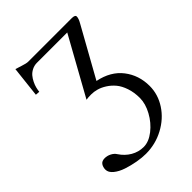

<svg xmlns="http://www.w3.org/2000/svg" viewBox="-250 -782 1107 1107"><g transform="rotate(-45 304.0 -228.0)"><path d="M167 -645H522Q549.8 -645 549.8 -630.9Q549.8 -615.2 535.2 -589.8L367.2 -288.1Q463.4 -268.6 513.7 -203.4Q564 -138.2 564 -50.8Q564 18.1 524.7 78.4Q485.4 138.7 417.7 174.8Q350.1 210.9 272 210.9Q240.2 210.9 201.9 204.1Q163.6 197.3 127.2 185.3Q90.8 173.3 66.4 153.3Q42 133.3 42 109.9Q42 89.4 52.2 74.7Q62.5 60.1 85.9 60.1Q106 60.1 125 69.8Q144 79.6 153.8 95.2Q178.2 132.3 214.1 153.1Q250 173.8 291 173.8Q333 173.8 376.5 139.9Q419.9 106 447.5 55.4Q475.1 4.9 475.1 -42Q475.1 -87.4 462.4 -125Q449.7 -162.6 430.2 -186Q410.6 -209.5 385.5 -225.6Q360.4 -241.7 336.7 -248.3Q313 -254.9 291 -254.9Q264.2 -254.9 250 -252L445.8 -605H196.8Q175.8 -604.5 157.7 -595.2Q139.6 -585.9 128.2 -572.3Q116.7 -558.6 107.9 -540.8Q99.1 -522.9 95.2 -507.1Q91.3 -491.2 89.8 -477.1L64 -479L85 -667Q90.8 -665.5 122.1 -655.3Q153.3 -645 167 -645Z"/></g></svg>

Font: Linux Biolinum G
Style: Regular
Weight: 400
Designer: Philipp H. Poll
Foundry: Philipp H. Poll
Version: Version 1.1.0 ; ttfautohint (v1.6)